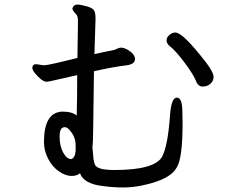

<svg xmlns="http://www.w3.org/2000/svg" viewBox="-20 -785 1040 838"><path d="M291 -90.8Q307.1 -95.2 310.1 -126V-150.9Q310.1 -189 283.2 -217.8Q272.9 -230 262.2 -230Q240.2 -230 240.2 -189Q240.2 -147.9 255.6 -119.4Q271 -90.8 291 -90.8ZM863.3 -407.2Q847.2 -407.2 837.9 -425.8Q827.1 -456.1 786.1 -511Q745.1 -565.9 718.3 -585.9Q707 -596.2 707 -609.1Q707 -622.1 719.5 -632.6Q731.9 -643.1 745.1 -643.1Q773.9 -643.1 851.1 -547.9Q912.1 -475.1 912.1 -450.2Q912.1 -422.9 883.3 -410.2Q875 -407.2 863.3 -407.2ZM519 33.2Q475.1 33.2 435.1 27.8Q346.2 19 329.1 -28.8Q315.9 -17.1 292 -17.1Q266.1 -17.1 237.1 -37.1Q208 -57.1 189.9 -92.5Q171.9 -127.9 171.9 -165Q171.9 -294.9 252 -297.9Q294.9 -297.9 314.9 -280.8Q316.9 -355 316.9 -457L303.2 -454.1Q283.2 -450.2 237.5 -439.2Q191.9 -428.2 183.1 -428.2Q171.9 -428.2 157.5 -440.2Q143.1 -452.1 132.1 -466.1Q121.1 -480 121.1 -488.8Q121.1 -504.9 139.2 -504.9L168.9 -500Q185.1 -500 228.5 -510.5Q272 -521 293.5 -525.9Q314.9 -530.8 317.9 -532.2L320.3 -688Q320.3 -711.9 315.2 -719Q310.1 -726.1 303 -733.6Q295.9 -741.2 295.9 -749Q302.2 -765.1 317.9 -765.1Q330.1 -765.1 356.2 -758.1Q382.3 -751 389.6 -741Q397 -731 397 -703.1L392.1 -548.8Q451.2 -562 466.6 -564.5Q481.9 -566.9 490.5 -572Q499 -577.1 512.2 -577.1Q533.2 -573.2 551.3 -558.1Q569.3 -543 569.3 -527.8Q569.3 -504.9 533.2 -500Q474.1 -493.2 390.1 -474.1Q387.2 -285.2 386.7 -222.2Q386.2 -159.2 383.3 -143.1L388.2 -89.8Q390.1 -76.2 395 -64.9Q406.2 -43 479 -43Q653.3 -43 687 -100.1Q712.9 -147.9 722.2 -284.2Q728 -358.9 752 -358.9Q774.9 -358.9 775.9 -301.8L776.9 -247.1Q776.9 -92.8 751 -53.2Q723.1 -2.9 611.3 22Q564 33.2 519 33.2Z"/></svg>

Font: LXGW WenKai GB Screen
Style: Regular
Weight: 400
Designer: LXGW / Fontworks Inc.
Foundry: LXGW / Fontworks Inc.
Version: Version 1.321;February 19, 2024;FontCreator 14.0.0.2901 64-b